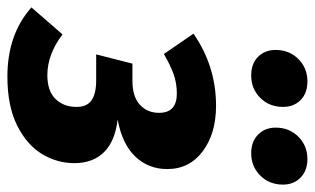

<svg xmlns="http://www.w3.org/2000/svg" viewBox="-203 -649 851 519"><g transform="rotate(90 222.5 -389.5)"><path d="M420 -416Q420 -365 386 -329.5Q352 -294 286 -282Q345 -275 374.5 -245Q404 -215 404 -165Q404 -118 379 -77Q354 -36 301.5 -10Q249 16 170 16Q56 16 -17 -49L56 -133Q110 -92 166 -92Q209 -92 230.5 -114Q252 -136 252 -171Q252 -199 234 -211.5Q216 -224 180 -224H110L135 -322H182Q224 -322 246 -342Q268 -362 268 -394Q268 -442 216 -442Q188 -442 164 -433.5Q140 -425 109 -407L54 -487Q142 -548 249 -548Q324 -548 372 -512Q420 -476 420 -416ZM98 -709Q98 -746 122.5 -770.5Q147 -795 183 -795Q215 -795 233.5 -776.5Q252 -758 252 -729Q252 -692 227.5 -667.5Q203 -643 167 -643Q135 -643 116.5 -661.5Q98 -680 98 -709ZM308 -709Q308 -746 332.5 -770.5Q357 -795 393 -795Q424 -795 443 -776.5Q462 -758 462 -729Q462 -692 437.5 -667.5Q413 -643 377 -643Q346 -643 327 -661.5Q308 -680 308 -709Z"/></g></svg>

Font: Fira Sans Condensed
Style: Bold Italic
Weight: 700
Width: 3
Italic angle: -8°
Designer: Carrois Corporate & Edenspiekermann AG
Foundry: Carrois Corporate GbR & Edenspiekermann AG
Version: Version 4.203